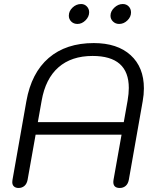

<svg xmlns="http://www.w3.org/2000/svg" viewBox="-20 -924 777 954"><path d="M41 -19Q41 -26 42 -30L111 -421Q136 -562 222 -636Q308 -710 446 -710Q563 -710 629 -650Q695 -590 695 -485Q695 -454 689 -421L620 -30Q616 -10 604 0Q592 10 575 10Q543 10 543 -20Q543 -27 544 -30L584 -255H157L117 -30Q113 -10 101 0Q89 10 72 10Q58 10 49.5 2.5Q41 -5 41 -19ZM595 -317 614 -424Q620 -459 620 -487Q620 -646 440 -646Q335 -646 270.5 -589.5Q206 -533 187 -424L168 -317ZM322 -846Q322 -869 340.5 -886.5Q359 -904 383 -904Q400 -904 411.5 -892Q423 -880 423 -863Q423 -841 405 -823Q387 -805 365 -805Q346 -805 334 -817Q322 -829 322 -846ZM529 -846Q529 -868 548 -886Q567 -904 590 -904Q608 -904 619.5 -892Q631 -880 631 -862Q631 -840 613 -822.5Q595 -805 572 -805Q554 -805 541.5 -817Q529 -829 529 -846Z"/></svg>

Font: Kodchasan
Style: Italic
Weight: 400
Italic angle: -10°
Version: Version 1.000; ttfautohint (v1.6)